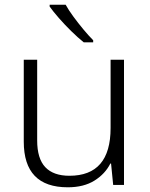

<svg xmlns="http://www.w3.org/2000/svg" viewBox="-20 -852 636 816"><path d="M507 -598V-66H461L452 -157H449Q427 -113 381.5 -84.5Q336 -56 268 -56Q81 -56 81 -250V-598H138V-255Q138 -178 172.5 -141.5Q207 -105 275 -105Q450 -105 450 -308V-598ZM259 -832Q271 -810 291.5 -782Q312 -754 334.5 -727Q357 -700 376 -681V-672H336Q311 -692 283 -719.5Q255 -747 230.5 -775Q206 -803 191 -824V-832Z"/></svg>

Font: Noto Sans Malayalam UI Light
Style: Regular
Weight: 300
Designer: Jelle Bosma - Monotype Design Team
Foundry: Monotype Imaging Inc.
Version: Version 2.104; ttfautohint (v1.8.4.7-5d5b)